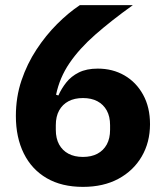

<svg xmlns="http://www.w3.org/2000/svg" viewBox="-20 -718 640 750"><path d="M304 12Q221 12 162.5 -22Q104 -56 73 -118.5Q42 -181 42 -265Q42 -339 64 -404Q86 -469 122.5 -524.5Q159 -580 203 -624Q247 -668 292 -698H499Q414 -637 352 -582.5Q290 -528 251.5 -471.5Q213 -415 199 -348L208 -345Q220 -372 239 -396Q258 -420 288 -435Q318 -450 362 -450Q420 -450 466 -423.5Q512 -397 539 -348Q566 -299 566 -233Q566 -162 533.5 -106.5Q501 -51 442.5 -19.5Q384 12 304 12ZM304 -105Q337 -105 360.5 -117.5Q384 -130 397 -153.5Q410 -177 410 -211V-229Q410 -263 397 -286.5Q384 -310 360.5 -322.5Q337 -335 304 -335Q271 -335 247.5 -322.5Q224 -310 211 -286.5Q198 -263 198 -229V-211Q198 -177 211 -153.5Q224 -130 247.5 -117.5Q271 -105 304 -105Z"/></svg>

Font: IBM Plex Sans Var
Style: Regular
Weight: 400
Designer: Mike Abbink, Paul van der Laan, Pieter van Rosmalen
Foundry: Bold Monday
Version: Version 3.000